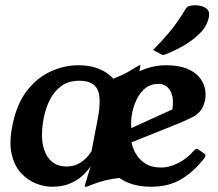

<svg xmlns="http://www.w3.org/2000/svg" viewBox="-20 -699 830 730"><path d="M351 -244Q367 -326 350.5 -359Q334 -392 282 -392Q240 -392 212.5 -371.5Q185 -351 169 -318.5Q153 -286 146 -249Q130 -164 154 -115Q178 -66 232 -66Q263 -66 284 -79.5Q305 -93 316 -107.5Q327 -122 328 -124ZM459 -163Q453 -132 457.5 -106.5Q462 -81 494 -77Q505 -76 503 -65L497 -36Q495 -24 481 -24Q438 -24 408.5 -19Q379 -14 356.5 -6.5Q334 1 312 10Q311 11 306 11H304Q302 11 302 8Q304 2 313 -29Q322 -60 333 -90H338Q334 -81 323 -64.5Q312 -48 293 -30.5Q274 -13 245.5 -1Q217 11 178 11Q148 11 116.5 -1.5Q85 -14 60 -41Q35 -68 24.5 -112.5Q14 -157 27 -221Q43 -303 82 -353.5Q121 -404 173 -427.5Q225 -451 278 -451Q363 -451 411 -400Q440 -411 461 -422.5Q482 -434 495 -442.5Q508 -451 512 -451Q515 -451 514 -449ZM757 -98Q720 -49 671.5 -19Q623 11 555 11Q482 11 435.5 -21.5Q389 -54 370.5 -107.5Q352 -161 365 -224Q376 -285 402.5 -328.5Q429 -372 463.5 -399Q498 -426 536 -438.5Q574 -451 610 -451Q657 -451 688 -439Q719 -427 736 -407.5Q753 -388 758.5 -365Q764 -342 760 -320Q755 -295 743.5 -279.5Q732 -264 711.5 -253.5Q691 -243 660 -230L423 -135L424 -187L697 -311L614 -225Q636 -268 637.5 -303Q639 -338 624 -359Q609 -380 583 -380Q548 -380 526 -358Q504 -336 492.5 -304.5Q481 -273 479 -243.5Q477 -214 482 -200L478 -170Q481 -143 494.5 -118Q508 -93 532 -77.5Q556 -62 593 -62Q622 -62 655.5 -78Q689 -94 717 -126Q726 -137 734 -131L758 -114Q765 -109 757 -98ZM562 -509Q597 -545 618 -569.5Q639 -594 654.5 -616.5Q670 -639 687 -667Q692 -675 702.5 -677Q713 -679 722 -679Q747 -679 763 -668Q779 -657 774 -634Q768 -601 741.5 -574Q715 -547 680.5 -527Q646 -507 616 -495Q612 -494 608 -492Q604 -490 600 -490Q597 -490 592 -493Z"/></svg>

Font: Young Serif Light
Style: Italic
Weight: 300
Italic angle: -10.979°
Designer: Bastien Sozeau
Foundry: NBR — Bastien Sozeau
Version: Version 5.001